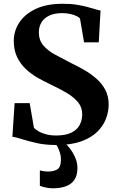

<svg xmlns="http://www.w3.org/2000/svg" viewBox="-20 -773 634 1038"><path d="M284.5 11Q224.5 11 177.2 0.2Q130 -10.5 97 -21.2Q64 -32 47 -33.5L59 -215.5H140.5L163.5 -82Q172.5 -72 189.2 -62.5Q206 -53 229.8 -46.8Q253.5 -40.5 283.5 -40.5Q333.5 -40.5 364.5 -55.2Q395.5 -70 410 -96.2Q424.5 -122.5 424.5 -155Q424.5 -193 401.5 -220.8Q378.5 -248.5 338.8 -271.8Q299 -295 248 -319Q218.5 -333 184.8 -352Q151 -371 121.5 -398Q92 -425 73.2 -462.8Q54.5 -500.5 54.5 -552Q54.5 -605.5 84.2 -651Q114 -696.5 172.5 -724.5Q231 -752.5 317.5 -752.5Q359 -753 392.2 -747.8Q425.5 -742.5 451 -735.8Q476.5 -729 494.8 -723.2Q513 -717.5 523.5 -716.5L514 -544H434.5L412.5 -673Q407.5 -679.5 394.2 -686Q381 -692.5 361 -697.2Q341 -702 316 -702Q273 -702 245.2 -688.2Q217.5 -674.5 203.8 -651.2Q190 -628 190 -598.5Q190 -556 214.2 -527.5Q238.5 -499 279 -477Q319.5 -455 366.5 -431Q399 -415.5 434 -395.5Q469 -375.5 499.5 -349.2Q530 -323 548.8 -288.2Q567.5 -253.5 567.5 -208Q567.5 -169 552.5 -130Q537.5 -91 504.5 -59.2Q471.5 -27.5 417.2 -8.2Q363 11 284.5 11ZM265.5 245Q248 245 228.5 241Q209 237 195.5 231.5V148Q205.5 151 217.8 152.8Q230 154.5 237 154.5Q270.5 154.5 290 142.5Q309.5 130.5 309.5 88Q309.5 70.5 304 52.8Q298.5 35 291 20.8Q283.5 6.5 277 0H312H330Q341.5 8.5 357.8 29.5Q374 50.5 386.8 79.2Q399.5 108 398.5 140.5Q397.5 178 381 201Q364.5 224 335 234.5Q305.5 245 265.5 245Z"/></svg>

Font: Merriweather 60pt
Style: Bold
Weight: 700
Version: Version 2.100